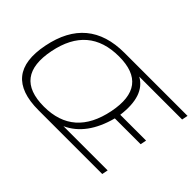

<svg xmlns="http://www.w3.org/2000/svg" viewBox="-115 -1010 1322 1322"><g transform="rotate(45 545.5 -349.0)"><path d="M343.8 -43.9Q632.8 -43.9 694.3 -351.1Q754.9 -654.3 465.8 -654.3Q171.4 -654.3 110.8 -351.1Q49.3 -43.9 343.8 -43.9ZM54.2 -348.1Q124 -698.2 474.6 -698.2H1088.4L1079.6 -654.3H662.1Q783.2 -587.4 755.4 -376H1006.8L998 -332H746.6Q688.5 -113.8 534.2 -43.9H964.8L956.1 0H335Q-15.6 0 54.2 -348.1Z"/></g></svg>

Font: Sansation Light
Style: Light Italic
Weight: 300
Designer: Bernd Montag
Version: Version 1.301